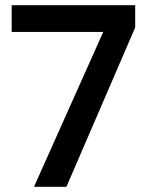

<svg xmlns="http://www.w3.org/2000/svg" viewBox="-20 -720 567 740"><path d="M111 0 378 -597H25V-700H501V-614L236 0Z"/></svg>

Font: DM Sans 9pt 36pt SemiBold
Style: Regular
Weight: 600
Version: Version 4.004;gftools[0.9.30]